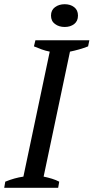

<svg xmlns="http://www.w3.org/2000/svg" viewBox="-21 -891 444 911"><path d="M255 0H-1L4 -29Q48 -47 90 -53L215 -646Q195 -650 177 -656.5Q159 -663 140 -671L147 -700H403L397 -671Q377 -663 354 -656.5Q331 -650 311 -646L186 -53Q206 -49 225.5 -43Q245 -37 260 -29ZM221 -817Q221 -843 240 -857Q259 -871 286 -871Q313 -871 331 -857Q349 -843 349 -817Q349 -791 331 -777Q313 -763 286 -763Q259 -763 240 -777Q221 -791 221 -817Z"/></svg>

Font: PTSerifItalic
Style: Italic
Weight: 400
Italic angle: -12°
Designer: A.Korolkova, O.Umpeleva, V.Yefimov
Foundry: ParaType Ltd
Version: Version 1.000W OFL